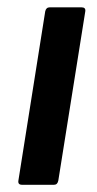

<svg xmlns="http://www.w3.org/2000/svg" viewBox="-20 -512 269 532"><path d="M41.1 0Q29 0 31 -11.8L105.3 -480.5Q107.7 -491.7 117.8 -491.7H205.8Q218 -491.7 216.3 -480.5L141.6 -11.8Q139.3 0 129.8 0Z"/></svg>

Font: Sofia Sans Semi Condensed
Style: Italic
Weight: 400
Italic angle: -9°
Designer: Botio Nikoltchev, Ani Petrova
Foundry: lettersoup
Version: Version 4.101